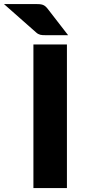

<svg xmlns="http://www.w3.org/2000/svg" viewBox="-99 -954 430 974"><path d="M240.5 0H70.5V-728.5H240.5ZM82 -933.5Q93.5 -933.5 102 -932.8Q110.5 -932 117.2 -929.8Q124 -927.5 129.8 -923Q135.5 -918.5 142 -910.5L246.5 -775.5H133.5Q124.5 -775.5 118 -775.8Q111.5 -776 105.8 -777.5Q100 -779 94.8 -781.8Q89.5 -784.5 83.5 -790L-79 -933.5Z"/></svg>

Font: Lato
Style: Regular
Weight: 900
Designer: Lukasz Dziedzic with Adam Twardoch and Botio Nikoltchev
Foundry: tyPoland Lukasz Dziedzic
Version: Version 2.010; 2014-09-01; http://www.latofonts.com/; ttfaut